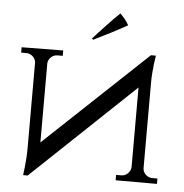

<svg xmlns="http://www.w3.org/2000/svg" viewBox="-56 -856 885 925"><g transform="rotate(5 386.5 -393.5)"><path d="M230 -600V-574H205Q187 -574 174 -562Q161 -550 159 -533V-149L653 -614H677Q674 -594 671 -573Q669 -555 667 -531.5Q665 -508 665 -484V-68Q666 -50 679.5 -37.5Q693 -25 711 -25H736V1H536V-25H561Q579 -25 592 -37.5Q605 -50 607 -68V-454L112 15H90Q93 -6 95 -28Q97 -47 98.5 -70.5Q100 -94 100 -117V-531Q98 -548 85 -560Q72 -572 53 -572H29V-598ZM363 -670Q395 -705 426 -738Q457 -771 489 -802Q501 -790 512 -776.5Q523 -763 531 -748Q490 -725 450 -704.5Q410 -684 369 -664Z"/></g></svg>

Font: Constantine
Style: Regular
Weight: 400
Designer: Dukom Design
Version: Version 1.001;PS 001.001;hotconv 1.0.56;makeotf.lib2.0.21325